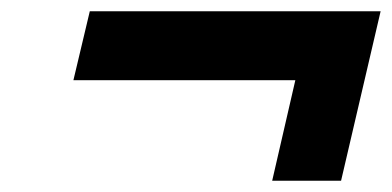

<svg xmlns="http://www.w3.org/2000/svg" viewBox="-20 -434 694 340"><path d="M654 -414 584 -114H462L503 -292H110L139 -414Z"/></svg>

Font: Passageway
Style: BdIt
Weight: 700
Foundry: Ascender Corporation
Version: Version 1.11